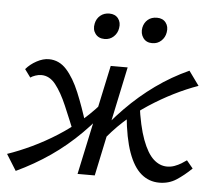

<svg xmlns="http://www.w3.org/2000/svg" viewBox="-49 -663 796 723"><g transform="rotate(5 348.5 -301.5)"><path d="M36 9 -2 -52Q42 -67 89.5 -89.5Q137 -112 183.5 -141.5Q230 -171 273 -208.5Q316 -246 353 -292L376 -275Q329 -211 276 -158Q223 -105 163.5 -64Q104 -23 36 9ZM245 -141Q220 -203 199 -252Q178 -301 155 -330Q132 -359 101 -359Q90 -359 78.5 -355Q67 -351 60 -346L38 -376Q54 -395 78 -408Q102 -421 124 -421Q163 -421 191 -390Q219 -359 241 -306Q263 -253 283 -188ZM269 0 358 -416H422L334 0ZM345 -124 321 -140Q369 -205 420.5 -257.5Q472 -310 530.5 -352Q589 -394 655 -424L694 -370Q649 -354 603 -331Q557 -308 511 -278Q465 -248 423 -209.5Q381 -171 345 -124ZM578 6Q539 6 509.5 -19Q480 -44 461 -97Q442 -150 434 -235L479 -282Q490 -199 508.5 -149.5Q527 -100 550.5 -78.5Q574 -57 602 -57Q617 -57 630.5 -62Q644 -67 655.5 -74Q667 -81 675 -87L699 -58Q670 -30 642 -12Q614 6 578 6ZM326 -515Q303 -515 291 -531Q279 -547 284 -570Q288 -589 302 -600.5Q316 -612 336 -612Q358 -612 369.5 -597Q381 -582 377 -560Q374 -541 360 -528Q346 -515 326 -515ZM506 -515Q483 -515 471.5 -531.5Q460 -548 464 -570Q468 -589 481.5 -600.5Q495 -612 516 -612Q538 -612 549.5 -597Q561 -582 557 -560Q554 -541 540 -528Q526 -515 506 -515Z"/></g></svg>

Font: Ysabeau Office Medium
Style: Italic
Weight: 500
Italic angle: -12°
Designer: Christian Thalmann (Catharsis Fonts)
Version: Version 2.001;gftools[0.9.30]; featfreeze: tnum,lnum,ss02